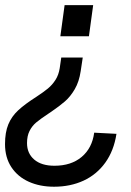

<svg xmlns="http://www.w3.org/2000/svg" viewBox="-44 -513 510 746"><path d="M154 -78Q147 -73 143.5 -71Q112.5 -50.5 96.5 -37Q80.5 -23.5 70.8 -4.2Q61 15 61 43Q61 83 89 107Q117 131 167.5 131Q232.5 131 273.2 96.8Q314 62.5 322 2.5L408.5 7Q398.5 72.5 365.2 118.8Q332 165 280.8 188.8Q229.5 212.5 166 212.5Q111 212.5 68 193.2Q25 174 0.2 136.5Q-24.5 99 -24.5 47Q-24.5 1.5 -11.8 -29.5Q1 -60.5 26.5 -84.2Q52 -108 97.5 -137Q125 -155 142 -169Q159 -183 171.5 -202.5Q184 -222 188 -248L194 -289.5H277.5L269.5 -236.5Q263.5 -195.5 246.5 -166.5Q229.5 -137.5 208.5 -119.2Q187.5 -101 154 -78ZM301.5 -372H190.5L207 -493H318Z"/></svg>

Font: HK Grotesk Medium
Style: Italic
Weight: 500
Italic angle: -8°
Designer: Alfredo Marco Pradil
Foundry: Hanken Design Co.
Version: Version 3.004